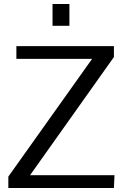

<svg xmlns="http://www.w3.org/2000/svg" viewBox="-20 -947 614 967"><path d="M22 0V-57.6L443.8 -650.4H62.5V-714.8H553.7V-659.7L131.3 -64.5H556.6L553.7 0ZM244.6 -816.9V-926.8H329.6V-816.9Z"/></svg>

Font: Pontano Sans
Style: Regular
Weight: 400
Designer: Vernon Adams
Foundry: Vernon Adams
Version: Version 2.001